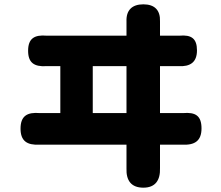

<svg xmlns="http://www.w3.org/2000/svg" viewBox="-20 -812 1020 888"><path d="M389 -647H213C207 -647 202 -647 196 -647C139 -652 110 -634 110 -577C110 -522 138 -503 193 -506C200 -506 206 -506 213 -506H259V-289H177C173 -289 168 -289 164 -289C106 -294 75 -276 75 -217C75 -160 105 -140 162 -143C167 -143 172 -143 177 -143H371H565V-35C565 -34 565 -33 565 -33C563 23 587 56 643 56C699 56 722 21 720 -35C720 -36 720 -36 720 -37V-143H815C818 -143 821 -143 824 -143C881 -140 912 -161 912 -218C912 -276 885 -294 827 -289C823 -289 819 -289 815 -289H720V-506H794C797 -506 801 -506 805 -506C860 -503 891 -524 891 -579C891 -634 865 -652 810 -647C805 -647 799 -647 794 -647H720V-712C720 -712 720 -713 720 -713C722 -765 695 -792 643 -792C591 -792 563 -765 565 -713C565 -713 565 -712 565 -712V-647ZM565 -397V-289H409V-397V-506H565Z"/></svg>

Font: GenSenRounded2 TW H
Style: Regular
Weight: 900
Version: Version 2.100;PS 2.1;hotconv 16.6.51;makeotf.lib2.5.65220 DE